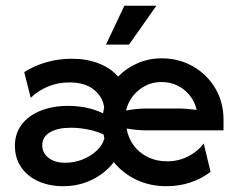

<svg xmlns="http://www.w3.org/2000/svg" viewBox="-20 -628 814 659"><path d="M197.2 11.1Q148.6 11.1 110.8 -6.2Q72.9 -23.6 52.1 -54.9Q31.2 -86.1 31.2 -127.8Q31.2 -170.1 54.5 -200.7Q77.8 -231.2 119.1 -247.9Q160.4 -264.6 213.9 -264.6Q246.5 -264.6 276.7 -258.3Q306.9 -252.1 334 -238.9Q334.7 -243.8 335.4 -249Q336.1 -254.2 337.5 -259Q333.3 -295.1 302.4 -320.1Q271.5 -345.1 218.1 -345.1Q177.8 -345.1 143.8 -330.6Q109.7 -316 85.4 -292.4L63.2 -380.6Q96.5 -402.1 138.5 -414.2Q180.6 -426.4 226.4 -426.4Q277.8 -426.4 318.8 -410.4Q359.7 -394.4 385.4 -365.3Q413.9 -394.4 452.4 -411.1Q491 -427.8 534.7 -427.8Q594.4 -427.8 642.7 -400Q691 -372.2 719.1 -324.7Q747.2 -277.1 747.2 -216.7V-180.6H484Q466.7 -180.6 449.3 -182.3Q431.9 -184 414.6 -186.8Q420.1 -154.2 438.9 -128.8Q457.6 -103.5 487.2 -88.9Q516.7 -74.3 553.5 -74.3Q593.1 -74.3 626 -91.3Q659 -108.3 679.2 -135.4L702.8 -38.2Q672.2 -14.6 633.3 -1.7Q594.4 11.1 552.1 11.1Q494.4 11.1 447.9 -11.1Q401.4 -33.3 370.8 -71.5Q350.7 -45.8 324 -27.4Q297.2 -9 265.3 1Q233.3 11.1 197.2 11.1ZM204.9 -69.4Q235.4 -69.4 263.2 -80.6Q291 -91.7 311.1 -110.1Q331.2 -128.5 338.2 -152.1L335.4 -166.7Q311.1 -177.8 281.2 -183.7Q251.4 -189.6 222.9 -189.6Q178.5 -189.6 151.7 -174Q125 -158.3 125 -129.2Q125 -103.5 146.2 -86.5Q167.4 -69.4 204.9 -69.4ZM412.5 -248.6Q429.9 -252.1 447.9 -253.8Q466 -255.6 484 -255.6H590.3Q607.6 -255.6 623.6 -254.2Q639.6 -252.8 654.9 -250.7Q648.6 -279.2 631.2 -300.7Q613.9 -322.2 588.9 -334.4Q563.9 -346.5 534 -346.5Q504.2 -346.5 479.2 -333.7Q454.2 -320.8 436.8 -299Q419.4 -277.1 412.5 -248.6ZM343.8 -475 406.9 -608.3H516.7L422.9 -475Z"/></svg>

Font: Afacad Flux Medium
Style: Regular
Weight: 500
Designer: Kristian Moeller
Foundry: Dicotype
Version: Version 1.100